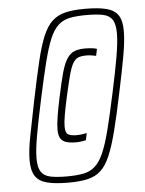

<svg xmlns="http://www.w3.org/2000/svg" viewBox="-51 -738 593 787"><g transform="rotate(-5 245.0 -344.0)"><path d="M199 8Q145 8 111.5 -0.5Q78 -9 63 -32Q48 -55 48 -97Q48 -137 59.5 -196Q71 -255 89 -344Q108 -436 123 -499Q138 -562 154.5 -601Q171 -640 193.5 -660.5Q216 -681 248.5 -688.5Q281 -696 328 -696Q383 -696 416 -687.5Q449 -679 464 -657Q479 -635 479 -592Q479 -552 468.5 -492.5Q458 -433 439 -344Q420 -252 404 -189Q388 -126 371.5 -87Q355 -48 333 -27.5Q311 -7 278.5 0.5Q246 8 199 8ZM194 -18Q235 -18 263 -23.5Q291 -29 311 -47Q331 -65 346.5 -100.5Q362 -136 377 -195.5Q392 -255 411 -344Q430 -432 440 -490.5Q450 -549 450 -585Q450 -623 438 -641Q426 -659 400.5 -664.5Q375 -670 333 -670Q292 -670 264 -664.5Q236 -659 216 -641Q196 -623 181 -587.5Q166 -552 151 -492.5Q136 -433 117 -344Q98 -256 87.5 -197Q77 -138 77 -102Q77 -65 89 -47Q101 -29 127 -23.5Q153 -18 194 -18ZM244 -154Q220 -154 204 -159Q188 -164 180.5 -176.5Q173 -189 173 -213Q173 -234 178 -265.5Q183 -297 193 -344Q206 -406 216.5 -443.5Q227 -481 240 -500.5Q253 -520 270.5 -527Q288 -534 315 -534Q329 -534 342.5 -532.5Q356 -531 363 -528L357 -500Q348 -502 337.5 -503.5Q327 -505 318 -505Q297 -505 284 -500Q271 -495 261.5 -478.5Q252 -462 243.5 -430Q235 -398 223 -344Q213 -299 208 -269.5Q203 -240 203 -222Q203 -197 214 -190Q225 -183 249 -183Q259 -183 270.5 -184.5Q282 -186 291 -188L285 -159Q277 -157 265.5 -155.5Q254 -154 244 -154Z"/></g></svg>

Font: Saira Condensed Thin
Style: Italic
Weight: 250
Width: 3
Italic angle: -12°
Designer: Hector Gatti with collaboration of the Omnibus-Type team
Foundry: Omnibus-Type
Version: Version 1.101